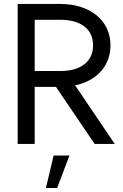

<svg xmlns="http://www.w3.org/2000/svg" viewBox="-20 -727 622 970"><path d="M69.3 0H155.3V-288.1H262.7L458 0H559.6L359.4 -295.9C468.8 -318.4 538.1 -394 538.1 -498C538.1 -623 436.5 -707 284.2 -707H69.3ZM331.1 58.6H251L211.9 222.7H268.6ZM155.3 -368.2V-627H285.2C389.6 -627 450.2 -579.1 450.2 -498C450.2 -417 389.6 -368.2 285.2 -368.2Z"/></svg>

Font: Wanted Sans
Style: Regular
Weight: 400
Designer: Original Design by Kil Hyung-jin and Kang Hanbin, Wanted Lab, Inc; Hangeul from Source Han Sans by Jang Soo-young and Ka
Foundry: Wanted Lab, Inc.
Version: Version 1.001;Glyphs 3.2 (3227)